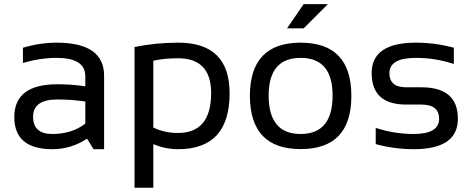

<svg xmlns="http://www.w3.org/2000/svg" viewBox="-20 -718 2272 924"><path d="M48.8 -154.8Q48.8 -312.5 256.8 -312.5Q323.7 -312.5 390.6 -302.7V-351.1Q390.6 -439.5 252.4 -439.5Q173.3 -439.5 90.3 -415V-488.3Q173.3 -512.7 252.4 -512.7Q481 -512.7 481 -353.5V0H430.2L398.9 -50.8Q322.3 0 231.9 0Q48.8 0 48.8 -154.8ZM256.8 -239.3Q139.2 -239.3 139.2 -156.2Q139.2 -73.2 231.9 -73.2Q325.7 -73.2 390.6 -123V-229.5Q323.7 -239.3 256.8 -239.3Z M717.8 -104.5Q771 -78.1 836.4 -78.1Q996.1 -78.1 996.1 -270Q996.1 -437.5 837.4 -437.5Q769 -437.5 717.8 -425.8ZM627.4 -491.7Q729.5 -512.7 838.4 -512.7Q1085 -512.7 1085 -269Q1085 0 836.9 0Q775.4 0 717.8 -24.4V185.5H627.4Z M1426.8 -73.2Q1580.6 -73.2 1580.6 -258.3Q1580.6 -439.5 1426.8 -439.5Q1272.9 -439.5 1272.9 -258.3Q1272.9 -73.2 1426.8 -73.2ZM1182.6 -256.3Q1182.6 -512.7 1426.8 -512.7Q1670.9 -512.7 1670.9 -256.3Q1670.9 -0.5 1426.8 -0.5Q1183.6 -0.5 1182.6 -256.3ZM1441.4 -698.2H1558.1L1441.4 -581.5H1361.3Z M1788.1 -24.4V-102.5Q1878.4 -73.2 1970.7 -73.2Q2093.3 -73.2 2093.3 -146.5Q2093.3 -214.8 2007.8 -214.8H1934.6Q1768.6 -214.8 1768.6 -366.2Q1768.6 -512.7 1981.9 -512.7Q2073.7 -512.7 2164.1 -488.3V-410.2Q2073.7 -439.5 1981.9 -439.5Q1854 -439.5 1854 -366.2Q1854 -297.9 1934.6 -297.9H2007.8Q2183.6 -297.9 2183.6 -146.5Q2183.6 0 1970.7 0Q1878.4 0 1788.1 -24.4Z"/></svg>

Font: Sansation
Style: Regular
Weight: 400
Designer: Bernd Montag
Version: Version 1.301